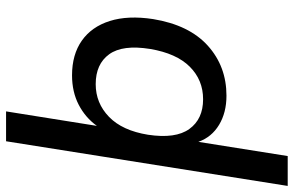

<svg xmlns="http://www.w3.org/2000/svg" viewBox="-192 -584 992 649"><g transform="rotate(-90 304.5 -260.0)"><path d="M0 216 151 -736H252L203 -429Q231 -468 274.5 -490.5Q318 -513 374 -513Q444 -513 491 -480Q538 -447 557.5 -385.5Q577 -324 564 -239Q544 -117 474 -54Q404 9 305 9Q248 9 206.5 -16Q165 -41 149 -86L101 216ZM293 -70Q358 -70 403 -115Q448 -160 463 -249Q478 -342 445 -387.5Q412 -433 344 -433Q280 -433 233.5 -388Q187 -343 173 -256Q159 -163 192.5 -116.5Q226 -70 293 -70Z"/></g></svg>

Font: Mulish SemiBold
Style: Italic
Weight: 600
Italic angle: -9°
Designer: Vernon Adams
Foundry: Vernon Adams
Version: Version 3.603; ttfautohint (v1.8.3)